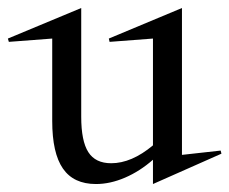

<svg xmlns="http://www.w3.org/2000/svg" viewBox="-52 -442 576 482"><path d="M-32.2 -345.2 151.9 -421.9V-148.9Q151.9 -87.9 169.7 -60.1Q187.5 -32.2 227.1 -32.2Q278.3 -32.2 332 -77.1V-345.2L223.1 -336.9L221.2 -345.2L404.8 -421.9V-53.2L502 -64L503.9 -56.2L332 20V-41Q299.3 -12.2 262 3.9Q224.6 20 189 20Q132.8 20 106 -18.8Q79.1 -57.6 79.1 -138.2V-345.2L-29.8 -336.9Z"/></svg>

Font: Halibut Cnd
Style: Regular
Weight: 400
Width: 3
Designer: Matteo Maggi
Foundry: Collletttivo
Version: Version 3.080 | FøM Fix